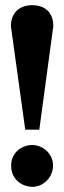

<svg xmlns="http://www.w3.org/2000/svg" viewBox="-20 -707 247 739"><path d="M184.1 -69.8Q184.1 -52.7 177.5 -37.6Q170.9 -22.5 159.9 -11.5Q148.9 -0.5 134.5 5.9Q120.1 12.2 104 12.2Q91.8 12.2 77.6 7.6Q63.5 2.9 51.3 -6.8Q39.1 -16.6 31 -32.2Q22.9 -47.9 22.9 -69.8Q22.9 -89.4 30.3 -104.2Q37.6 -119.1 49.3 -128.9Q61 -138.7 75.4 -143.8Q89.8 -148.9 104 -148.9Q117.7 -148.9 132.1 -143.6Q146.5 -138.2 158 -127.9Q169.4 -117.7 176.8 -103Q184.1 -88.4 184.1 -69.8ZM131.3 -208H77.1L22 -606Q22 -627 28.6 -642.3Q35.2 -657.7 46.1 -667.5Q57.1 -677.2 72 -682.1Q86.9 -687 104 -687Q120.6 -687 135.5 -682.4Q150.4 -677.7 161.4 -668Q172.4 -658.2 178.7 -642.8Q185.1 -627.4 185.1 -606Z"/></svg>

Font: Charis SIL
Style: Bold
Weight: 700
Foundry: SIL International
Version: Version 4.112